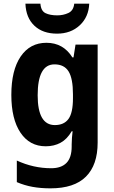

<svg xmlns="http://www.w3.org/2000/svg" viewBox="-20 -790 624 1050"><path d="M234 -556Q326 -556 376 -476H382L393 -546H514V-10Q514 112 450 176Q386 240 256 240Q203 240 158.5 232Q114 224 72 206V88Q163 130 260 130Q315 130 343.5 101Q372 72 372 11V0Q372 -16 373.5 -36Q375 -56 377 -72H372Q347 -29 311.5 -9.5Q276 10 230 10Q142 10 92 -64.5Q42 -139 42 -271Q42 -406 93 -481Q144 -556 234 -556ZM278 -438Q186 -438 186 -269Q186 -106 280 -106Q330 -106 354.5 -139.5Q379 -173 379 -253V-274Q379 -361 355 -399.5Q331 -438 278 -438ZM468 -770Q465 -697 416 -651.5Q367 -606 292 -606Q214 -606 168 -649.5Q122 -693 119 -770H201Q204 -730 229 -718Q254 -706 293 -706Q326 -706 354 -719Q382 -732 386 -770Z"/></svg>

Font: Noto Sans Devanagari UI SemiCondensed
Style: Bold
Weight: 700
Width: 4
Designer: Jelle Bosma - Monotype Design Team
Foundry: Monotype Imaging Inc.
Version: Version 2.004; ttfautohint (v1.8.4.7-5d5b)